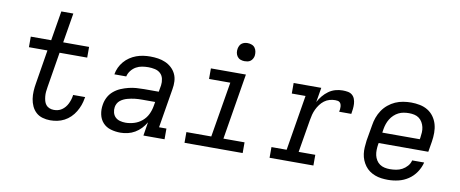

<svg xmlns="http://www.w3.org/2000/svg" viewBox="-66 -1021 3131 1307"><g transform="rotate(10 1500.0 -367.5)"><path d="M322 8Q295 8 269 0.5Q243 -7 224.5 -24Q206 -41 195 -64.5Q184 -88 180 -114.5Q176 -141 177.5 -168.5Q179 -196 184 -224L222 -457H94V-530H235L269 -735H352L318 -530H497V-456H306L266 -212Q263 -195 261.5 -179Q260 -163 261.5 -147Q263 -131 267 -116Q271 -101 280 -89.5Q289 -78 303.5 -72Q318 -66 335 -66Q349 -66 363 -69.5Q377 -73 389.5 -81.5Q402 -90 412 -102Q422 -114 428.5 -127.5Q435 -141 439.5 -155Q444 -169 446 -183Q446 -185 446.5 -186.5Q447 -188 447 -189H530Q529 -187 529 -184.5Q529 -182 528 -180Q524 -155 515.5 -131.5Q507 -108 493.5 -85.5Q480 -63 461 -44.5Q442 -26 419 -14Q396 -2 371.5 3Q347 8 322 8Z M808 8Q773 8 740.5 -1.5Q708 -11 686.5 -34.5Q665 -58 658 -91.5Q651 -125 657 -159Q661 -186 674 -211Q687 -236 709 -254.5Q731 -273 757 -284Q783 -295 809.5 -301.5Q836 -308 862.5 -310Q889 -312 916 -312H1017L1025 -358Q1028 -380 1023 -402.5Q1018 -425 1002.5 -439.5Q987 -454 964.5 -459Q942 -464 919 -464Q898 -464 876 -460.5Q854 -457 834.5 -446Q815 -435 800.5 -416.5Q786 -398 781 -376H699Q703 -401 713.5 -423.5Q724 -446 740.5 -465.5Q757 -485 778.5 -499.5Q800 -514 823.5 -522.5Q847 -531 871 -534.5Q895 -538 919 -538Q947 -538 973.5 -534Q1000 -530 1024 -519.5Q1048 -509 1067 -491.5Q1086 -474 1097 -451Q1108 -428 1109.5 -400.5Q1111 -373 1106 -346L1061 -74H1112V0H966L981 -94Q968 -71 949 -51Q930 -31 907 -17.5Q884 -4 858.5 2Q833 8 808 8ZM830 -65Q859 -65 889 -74Q919 -83 943.5 -103.5Q968 -124 981.5 -152Q995 -180 1000 -210L1005 -239H916Q903 -239 890.5 -238.5Q878 -238 865 -236.5Q852 -235 839.5 -232.5Q827 -230 814 -226.5Q801 -223 788.5 -217Q776 -211 765.5 -202.5Q755 -194 748.5 -182Q742 -170 740 -157Q737 -138 742 -119Q747 -100 760 -87.5Q773 -75 792 -70Q811 -65 830 -65Z M1250 0V-74H1422L1486 -457H1339V-530H1581L1506 -74H1652V0ZM1556 -618Q1541 -618 1527.5 -623Q1514 -628 1505.5 -639.5Q1497 -651 1494.5 -665.5Q1492 -680 1495 -695Q1497 -705 1502 -715Q1507 -725 1516 -731.5Q1525 -738 1535.5 -740.5Q1546 -743 1556 -743Q1571 -743 1585 -737.5Q1599 -732 1607 -720.5Q1615 -709 1617.5 -694.5Q1620 -680 1618 -665Q1616 -655 1610.5 -645Q1605 -635 1596 -628.5Q1587 -622 1576.5 -620Q1566 -618 1556 -618Z M1838 0V-74H1943L2006 -457H1911V-530H2102L2085 -429Q2097 -452 2114 -472.5Q2131 -493 2152.5 -508.5Q2174 -524 2199 -531Q2224 -538 2249 -538Q2267 -538 2284.5 -535Q2302 -532 2314.5 -521.5Q2327 -511 2333 -495Q2339 -479 2340 -461.5Q2341 -444 2339 -426Q2337 -408 2334 -391H2250Q2252 -399 2253 -408Q2254 -417 2253.5 -425.5Q2253 -434 2250.5 -442Q2248 -450 2242 -455.5Q2236 -461 2227.5 -462.5Q2219 -464 2210 -464Q2191 -464 2171.5 -458.5Q2152 -453 2135.5 -440.5Q2119 -428 2106.5 -411Q2094 -394 2085.5 -376Q2077 -358 2072 -339Q2067 -320 2064 -301L2026 -74H2141V0Z M2657 8Q2634 8 2611 5Q2588 2 2567 -6Q2546 -14 2528.5 -26.5Q2511 -39 2498 -56.5Q2485 -74 2476.5 -94.5Q2468 -115 2465 -137.5Q2462 -160 2463.5 -183.5Q2465 -207 2468 -230L2487 -340Q2491 -367 2500.5 -393.5Q2510 -420 2526 -444Q2542 -468 2565 -487Q2588 -506 2614 -517.5Q2640 -529 2668 -533.5Q2696 -538 2723 -538Q2753 -538 2783 -532Q2813 -526 2837.5 -511Q2862 -496 2879 -472.5Q2896 -449 2904 -421Q2912 -393 2912 -362Q2912 -331 2907 -300L2895 -228H2552L2550 -218Q2547 -199 2546.5 -179.5Q2546 -160 2550 -142.5Q2554 -125 2563.5 -109.5Q2573 -94 2587.5 -84Q2602 -74 2620 -70Q2638 -66 2657 -66Q2678 -66 2700 -69.5Q2722 -73 2741.5 -83.5Q2761 -94 2776.5 -111.5Q2792 -129 2797 -151H2880Q2871 -115 2849.5 -83Q2828 -51 2796.5 -30Q2765 -9 2729 -0.5Q2693 8 2657 8ZM2564 -302H2823L2825 -312Q2828 -331 2829 -350Q2830 -369 2826 -386.5Q2822 -404 2813 -419.5Q2804 -435 2790 -445.5Q2776 -456 2758 -460Q2740 -464 2721 -464Q2703 -464 2684.5 -461Q2666 -458 2649 -449.5Q2632 -441 2617.5 -427.5Q2603 -414 2593 -397.5Q2583 -381 2577 -363.5Q2571 -346 2568 -328Z"/></g></svg>

Font: Iosevka Slab Extended Oblique
Style: Regular
Weight: 400
Width: 7
Italic angle: -9°
Monospace: yes
Designer: Belleve Invis
Foundry: Belleve Invis
Version: Version 11.1.0; ttfautohint (v1.8.3)